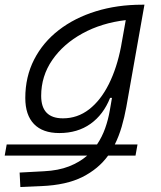

<svg xmlns="http://www.w3.org/2000/svg" viewBox="-62 -542 668 797"><path d="M-42.5 104 -34.2 57.6H340.8Q361.8 26.4 374.5 -9.5Q387.2 -45.4 393.6 -82.5L402.8 -135.7H395Q367.2 -65.9 313.5 -27.8Q259.8 10.3 184.1 10.3Q115.2 10.3 79.1 -27.1Q43 -64.5 43 -135.3Q43 -223.1 79.6 -294.7Q116.2 -366.2 181.9 -417Q247.6 -467.8 335.9 -495.1Q424.3 -522.5 528.3 -522.5H537.6L462.4 -98.1Q454.6 -55.2 443.1 -15.9Q431.6 23.4 414.6 57.6H508.8L500.5 104H386.7Q346.7 159.2 280.3 192.6Q213.9 226.1 110.4 230.5L22.5 234.4L19.5 174.3L120.1 168.9Q180.2 166 224.4 148.7Q268.6 131.3 299.8 104ZM460 -458.5Q359.9 -446.8 280.5 -403.3Q201.2 -359.9 155 -293Q108.9 -226.1 108.9 -144Q108.9 -50.8 199.2 -50.8Q259.8 -50.8 307.9 -88.1Q356 -125.5 389.6 -192.6Q423.3 -259.8 440.4 -348.6L443.8 -368.2V-367.7Z"/></svg>

Font: Cascadia Code PL Light
Style: Italic
Weight: 300
Italic angle: -10°
Monospace: yes
Designer: Aaron Bell
Foundry: Saja Typeworks
Version: Version 2404.023; ttfautohint (v1.8.4)